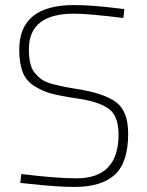

<svg xmlns="http://www.w3.org/2000/svg" viewBox="-20 -731 580 758"><path d="M272 -677Q94 -677 94 -537Q94 -474 115 -446Q127 -431 140 -420.5Q153 -410 178 -402Q219 -390 282 -380Q391 -363 438.5 -327.5Q486 -292 486 -203Q486 -90 433.5 -41.5Q381 7 274 7Q208 7 97 -5L60 -9L64 -44Q202 -27 282 -27Q448 -27 448 -200Q448 -273 410 -301Q372 -329 292.5 -341Q213 -353 179.5 -362.5Q146 -372 114.5 -392Q83 -412 69.5 -446.5Q56 -481 56 -535Q56 -711 272 -711Q341 -711 438 -699L471 -695L467 -660Q330 -677 272 -677Z"/></svg>

Font: Titillium Web
Style: Thin
Weight: 200
Version: Version 1.001;PS 57.000;hotconv 1.0.70;makeotf.lib2.5.55311